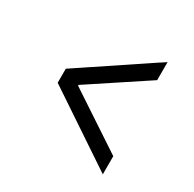

<svg xmlns="http://www.w3.org/2000/svg" viewBox="-131 -759 862 853"><g transform="rotate(30 300.0 -332.0)"><path d="M496 -44 119 -296V-368L496 -620V-527L204 -334V-330L496 -137Z"/></g></svg>

Font: TypoPRO Source Code Pro
Style: Regular
Weight: 500
Monospace: yes
Designer: Paul D. Hunt, Teo Tuominen
Foundry: Adobe Systems Incorporated
Version: Version 2.010;PS 1.0;hotconv 1.0.84;makeotf.lib2.5.63406